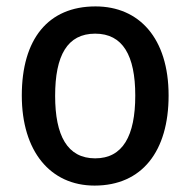

<svg xmlns="http://www.w3.org/2000/svg" viewBox="-20 -569 594 599"><path d="M506 -271C506 -450 414 -549 278 -549C130 -549 48 -447 48 -271C48 -97 137 10 275 10C423 10 506 -97 506 -271ZM152 -270C152 -396 190 -464 277 -464C363 -464 402 -396 402 -271C402 -145 363 -75 277 -75C190 -75 152 -146 152 -270Z"/></svg>

Font: Noto Sans Devanagari UI SemiCondensed Medium
Style: Regular
Weight: 500
Width: 4
Designer: Jelle Bosma - Monotype Design Team
Foundry: Monotype Imaging Inc.
Version: Version 2.004